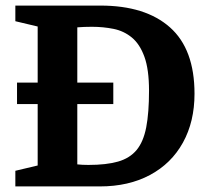

<svg xmlns="http://www.w3.org/2000/svg" viewBox="-20 -668 752 688"><path d="M35 0V-56L115 -75V-573L35 -592V-648H340Q501 -648 589 -570Q677 -492 677 -332Q677 -232 635.5 -157Q594 -82 517.5 -41Q441 0 338 0ZM297 -77Q361 -77 403 -89Q445 -101 469.5 -130.5Q494 -160 504 -212Q514 -264 514 -343Q514 -419 497.5 -464.5Q481 -510 452.5 -533.5Q424 -557 387 -564.5Q350 -572 309 -572Q295 -572 281.5 -571.5Q268 -571 257 -570V-79Q264 -78 275.5 -77.5Q287 -77 297 -77ZM41 -295V-372H386V-295Z"/></svg>

Font: Faustina
Style: Bold
Weight: 700
Designer: Alfonso Garcia
Foundry: http://www.omnibus-type.com
Version: Version 1.200